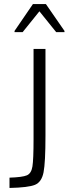

<svg xmlns="http://www.w3.org/2000/svg" viewBox="-20 -930 339 950"><path d="M146 -242V-688H205V-259Q205 -126 195.5 -77.5Q186 -29 153 -15.5Q120 -2 27 0V-51Q91 -53 113 -62.5Q135 -72 140.5 -106.5Q146 -141 146 -242ZM52 -777 143 -910H207L299 -777V-771H258L175 -874L92 -771H52Z"/></svg>

Font: Saira SemiCondensed Light
Style: Regular
Weight: 300
Width: 4
Designer: Hector Gatti with collaboration of the Omnibus-Type team
Foundry: Omnibus-Type
Version: Version 0.072; ttfautohint (v1.8)